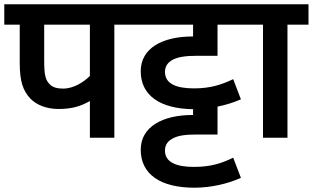

<svg xmlns="http://www.w3.org/2000/svg" viewBox="-20 -642 1458 895"><path d="M513 -527H610V-622H0V-527H72V-350C72 -262 87 -220 121 -183C149 -154 194 -134 253 -134C314 -134 355 -146 399 -171V0H513ZM399 -527V-288C372 -261 325 -229 274 -229C246 -229 225 -235 212 -249C193 -268 186 -289 186 -359V-527Z M886 233C964 233 1044 214 1103 187L1067 93C1014 119 963 136 884 136C801 136 749 114 749 60C749 32 763 15 786 3C812 -11 846 -15 901 -15H994V-145C1034 -153 1071 -165 1103 -179L1067 -273C1014 -248 963 -230 884 -230C801 -230 749 -252 749 -307C749 -335 764 -352 786 -364C812 -377 846 -382 901 -382H994V-527H1137V-622H596V-527H880V-472H878C738 -472 636 -418 636 -310C636 -198 725 -135 880 -133V-106H878C738 -106 636 -51 636 56C636 170 728 233 886 233Z M1320 -527H1418V-622H1123V-527H1206V0H1320Z"/></svg>

Font: Noto Sans SemiBold
Style: Italic
Weight: 600
Italic angle: -12°
Designer: Monotype Design Team
Foundry: Monotype Imaging Inc.
Version: Version 2.013